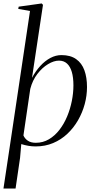

<svg xmlns="http://www.w3.org/2000/svg" viewBox="-28 -837 541 1110"><path d="M-8 253 31.5 -9.5 145.5 -773.5 77.5 -785.5 80 -798.5 213 -817 220.5 -809 157 -387Q177.5 -425.5 204.5 -455.2Q231.5 -485 263 -501.8Q294.5 -518.5 327 -518.5Q379.5 -518.5 412.2 -495.2Q445 -472 460 -430.5Q475 -389 475 -334Q475 -284.5 461.8 -235.2Q448.5 -186 423.2 -142Q398 -98 361.8 -63.8Q325.5 -29.5 279.2 -10Q233 9.5 178 9.5Q157 9.5 136.2 6Q115.5 2.5 95 -4L88 75.5L62 253ZM179 -11.5Q220.5 -11.5 254.8 -31.8Q289 -52 315.5 -86.2Q342 -120.5 360 -163.5Q378 -206.5 387.2 -253Q396.5 -299.5 396.5 -343.5Q396.5 -389 387.2 -420.8Q378 -452.5 359.5 -469.5Q341 -486.5 313 -486.5Q283.5 -486.5 249.8 -466.2Q216 -446 188 -409.5Q160 -373 147 -323L107.5 -54Q115 -36 132.5 -23.8Q150 -11.5 179 -11.5Z"/></svg>

Font: Merriweather 144pt Light
Style: Italic
Weight: 300
Italic angle: -7.8°
Version: Version 2.101